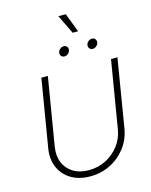

<svg xmlns="http://www.w3.org/2000/svg" viewBox="-156 -1202 1034 1312"><g transform="rotate(-15 360.5 -546.0)"><path d="M316.9 10.7Q237.8 10.7 181.9 -23.2Q126 -57.1 100.6 -115.7Q75.2 -174.3 87.4 -248.5L167 -727.5H212.9L133.3 -247.6Q123 -185.1 143.3 -136.5Q163.6 -87.9 208.7 -60.3Q253.9 -32.7 318.4 -32.7Q384.8 -32.7 440.2 -61.3Q495.6 -89.8 533 -139.2Q570.3 -188.5 580.6 -251L659.7 -727.5H705.1L625.5 -245.1Q613.3 -170.9 569.3 -113Q525.4 -55.2 460 -22.2Q394.5 10.7 316.9 10.7ZM557.6 -826.7Q543.5 -826.7 535.2 -836.9Q526.9 -847.2 528.8 -861.3Q531.2 -875.5 543.2 -885.5Q555.2 -895.5 569.3 -895.5Q584 -895.5 592 -885.7Q600.1 -876 598.1 -861.3Q595.7 -847.2 584 -836.9Q572.3 -826.7 557.6 -826.7ZM357.9 -826.7Q343.8 -826.7 335.2 -836.9Q326.7 -847.2 329.1 -861.3Q331.5 -875.5 343.5 -885.5Q355.5 -895.5 369.6 -895.5Q383.8 -895.5 392.1 -885.7Q400.4 -876 397.9 -861.3Q395.5 -847.2 383.8 -836.9Q372.1 -826.7 357.9 -826.7ZM453.1 -968.8 388.2 -1103H440.4L491.7 -968.8Z"/></g></svg>

Font: Inter 16pt ExtraLight
Style: Italic
Weight: 250
Italic angle: -9.3988°
Version: Version 4.001;git-66647c0bb